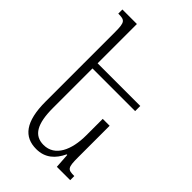

<svg xmlns="http://www.w3.org/2000/svg" viewBox="-233 -838 926 926"><g transform="rotate(45 230.0 -375.0)"><path d="M378 -320H331V-207C331 -109 296 -29 218 -29C153 -29 124 -79 124 -188V-457H415V-492H124V-760H25V-732C69 -732 77 -726 77 -659V-185C77 -46 124 10 207 10C268 10 305 -25 329 -76H333L338 0H429V-28C384 -28 378 -33 378 -106Z"/></g></svg>

Font: Noto Serif Armenian ExtraCondensed Light
Style: Regular
Weight: 300
Width: 2
Designer: Monotype Design Team
Foundry: Monotype Imaging Inc.
Version: Version 2.008